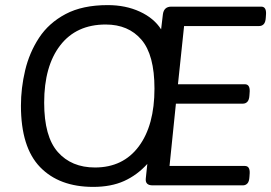

<svg xmlns="http://www.w3.org/2000/svg" viewBox="-20 -726 1062 752"><path d="M345 6Q212 6 137 -71.5Q62 -149 62 -312Q62 -381 78.5 -450.5Q95 -520 133 -578Q171 -636 237 -671Q303 -706 402 -706Q472 -706 527.5 -680.5Q583 -655 611 -611L618 -670Q622 -700 651 -700H1003Q1023 -700 1022 -672L1021 -657Q1020 -639 1013 -631.5Q1006 -624 995 -624H701L677 -396H939Q959 -396 958 -368L957 -353Q956 -335 949 -327.5Q942 -320 931 -320H669L644 -76H939Q959 -76 958 -48L957 -33Q956 -15 949 -7.5Q942 0 931 0H578Q548 0 551 -27L557 -84Q517 -40 466 -17Q415 6 345 6ZM352 -70Q462 -70 523.5 -152.5Q585 -235 585 -379Q585 -511 534 -570.5Q483 -630 394 -630Q279 -630 216 -548.5Q153 -467 153 -324Q153 -191 206.5 -130.5Q260 -70 352 -70Z"/></svg>

Font: Asap
Style: Italic
Weight: 400
Italic angle: -6°
Designer: Pablo Cosgaya
Foundry: Omnibus-Type
Version: Version 3.001; ttfautohint (v1.8.3)